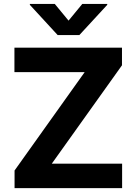

<svg xmlns="http://www.w3.org/2000/svg" viewBox="-20 -974 707 994"><path d="M611.5 -727.3V-636L248.2 -126.8H612.2V0H55.4V-91.3L418.3 -600.5H54.7V-727.3ZM134.6 -948.9V-953.8H263.5L334.9 -867.2L406.2 -953.8H535.2V-948.9L391 -792.6H278.4Z"/></svg>

Font: Inter P
Style: Bold
Weight: 700
Designer: Rasmus Andersson
Foundry: rsms
Version: Version 3.018;git-588b23468